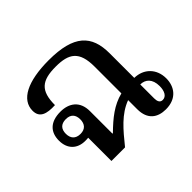

<svg xmlns="http://www.w3.org/2000/svg" viewBox="-132 -739 928 928"><g transform="rotate(-45 332.0 -274.5)"><path d="M525 -206V-374C525 -497 465 -559 293 -559C148 -559 65 -516 65 -441C65 -393 103 -381 161 -384C161 -482 199 -513 295 -513C385 -513 428 -485 428 -380V-197C364 -181 316 -142 263 -90H260V-244C260 -312 216 -343 157 -343C87 -343 53 -307 53 -249C53 -191 89 -158 142 -158C151 -158 158 -158 163 -159V0H256C311 -68 358 -125 428 -151V-89C428 -18 470 10 526 10C600 10 633 -39 633 -95C633 -161 588 -205 525 -206ZM150 -198C116 -198 100 -218 100 -249C100 -280 116 -299 150 -299C183 -299 199 -280 199 -249C199 -218 183 -198 150 -198ZM547 -33C529 -33 523 -48 523 -68V-163C557 -163 584 -141 584 -91C584 -57 571 -33 547 -33Z"/></g></svg>

Font: Noto Serif Thai Medium
Style: Regular
Weight: 500
Designer: Monotype Design Team
Foundry: Monotype Imaging Inc.
Version: Version 1.901;PS 001.901;hotconv 1.0.88;makeotf.lib2.5.64775